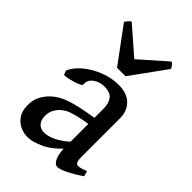

<svg xmlns="http://www.w3.org/2000/svg" viewBox="-221 -812 914 914"><g transform="rotate(45 236.5 -355.0)"><path d="M466.8 -44.9Q425.3 -16.6 392.8 -1Q360.4 14.6 345.2 14.6Q327.1 14.6 315.7 -11Q304.2 -36.6 304.2 -80.1V-340.3Q304.2 -372.6 288.3 -394.3Q272.5 -416 228.5 -415Q199.7 -414.6 175.8 -397Q151.9 -379.4 154.8 -350.1Q155.3 -345.2 142.8 -339.4Q130.4 -333.5 112.5 -328.1Q94.7 -322.8 78.9 -319.8Q63 -316.9 57.1 -318.4L49.3 -339.8Q64.5 -374.5 100.3 -403.8Q136.2 -433.1 182.4 -450.9Q228.5 -468.8 274.4 -468.8Q332 -468.8 362.1 -438.7Q392.1 -408.7 392.1 -358.9V-96.7Q392.1 -58.6 411.6 -58.6Q418.5 -58.6 428.7 -61.3Q439 -64 458.5 -71.8ZM309.1 -235.8Q257.8 -227.5 229 -219.7Q200.2 -211.9 185.1 -203.1Q169.9 -194.3 159.7 -184.1Q147 -170.9 139.2 -154.8Q131.3 -138.7 131.3 -116.7Q131.3 -92.3 140.4 -79.1Q149.4 -65.9 161.4 -61Q173.3 -56.2 181.6 -56.2Q208 -56.2 239.3 -70.6Q270.5 -85 309.1 -119.1L313 -76.7Q267.1 -27.3 221.7 -6.3Q176.3 14.6 143.1 14.6Q118.2 14.6 93.8 3.4Q69.3 -7.8 53 -31.7Q36.6 -55.7 36.6 -93.3Q36.6 -129.4 49.3 -153.6Q62 -177.7 80.1 -195.8Q95.7 -211.9 119.1 -225.8Q142.6 -239.7 186.8 -252.2Q231 -264.6 309.1 -276.4ZM269 -520.5H211.9L80.6 -698.7Q87.4 -708 92.8 -714.4Q98.1 -720.7 106 -725.1L241.2 -607.4L374.5 -725.1Q383.3 -720.7 387.7 -714.4Q392.1 -708 397.9 -698.7Z"/></g></svg>

Font: Gentium Book Plus
Style: Regular
Weight: 400
Designer: Victor Gaultney, Annie Olsen, Iska Routamaa, Becca Hirsbrunner
Foundry: SIL International
Version: Version 6.101